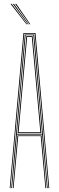

<svg xmlns="http://www.w3.org/2000/svg" viewBox="-20 -970 304 990"><path d="M30 0 101 -800H163L234 0H230L159 -796H105L34 0ZM38 0 108 -792H156L226 0H222L197 -276H67L42 0ZM67 -280H197L178.8 -486.2L152 -788H112L85.2 -486.2ZM71 -284 89.2 -486.2 116 -784H148L174.8 -486.2L193 -284ZM76 -288H188L170.5 -486.2L144 -780H120L93.5 -486.2ZM46 0 70 -272H194L218 0H214L190 -268H74L50 0ZM116.2 -845 34.2 -950H40.2L120.2 -845ZM124.2 -845 46.2 -950H52.2L128.2 -845ZM132.2 -845 58.2 -950H64.2L136.2 -845Z"/></svg>

Font: Big Shoulders Inline Display Thin
Style: Regular
Weight: 100
Designer: Patric King
Foundry: XO Type Co
Version: Version 1.000